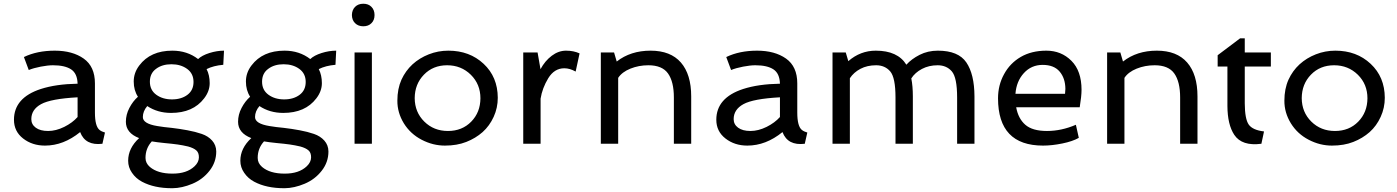

<svg xmlns="http://www.w3.org/2000/svg" viewBox="-20 -769 7474 1027"><path d="M147.5 -131.8Q147.5 -103.5 171.4 -85.9Q195.3 -68.4 237.3 -68.4Q279.3 -68.4 323.7 -90.3Q367.7 -112.3 395 -143.1V-248.5Q252 -240.7 199.7 -211.9Q147.5 -183.1 147.5 -131.8ZM107.9 -463.9Q178.2 -498 272.9 -498Q367.7 -498 427.7 -455.6Q487.8 -413.1 487.8 -322.8V-167Q487.8 -93.3 512.7 -73.7Q523.9 -64.9 541.5 -60.1L527.8 0Q436.5 11.2 408.7 -62.5Q319.8 9.8 220.7 9.8Q152.3 9.8 103.5 -28.3Q54.7 -66.4 54.7 -128.4Q54.7 -246.1 198.2 -293Q279.8 -319.3 395 -321.3Q393.6 -376 360.4 -397.9Q327.1 -419.9 263.2 -419.9Q236.3 -419.9 198.2 -412.6Q160.2 -405.3 133.8 -394.5Z M758.3 75.7Q758.3 104 781.7 124Q823.7 159.7 901.9 159.7Q979 160.2 1021 120.1Q1043.5 98.6 1043.9 73.2Q1044.4 47.9 1029.8 35.2Q1015.1 22.5 986.3 14.6Q957.5 7.8 930.2 3.9Q902.8 0 859.9 -3.9Q816.9 -8.3 792 -12.7Q758.3 24.4 758.3 75.7ZM1015.1 -330.6Q1015.1 -375.5 981 -400.4Q946.8 -425.3 897 -425.3Q847.2 -425.3 814.9 -400.9Q781.7 -377 781.7 -332Q781.7 -287.1 815.9 -262.2Q850.1 -237.3 899.9 -237.3Q949.7 -237.3 982.4 -261.7Q1015.1 -286.1 1015.1 -330.6ZM665.5 90.8Q665.5 23.9 724.1 -30.3Q653.3 -57.6 653.3 -117.7Q653.3 -155.8 671.9 -191.4Q690.4 -227.1 717.8 -251.5Q695.3 -286.1 695.3 -333Q695.3 -379.9 725.1 -418.9Q784.7 -498 901.9 -498Q981.4 -498 1039.6 -453.1Q1060.1 -472.7 1100.1 -485.4Q1140.1 -498 1178.2 -498L1174.3 -422.4Q1122.1 -418 1085 -399.4Q1101.6 -367.2 1101.6 -324.2Q1101.6 -281.2 1071.8 -242.7Q1012.7 -165 895 -165Q822.8 -165 767.6 -201.7Q744.1 -173.8 744.1 -143.1Q743.7 -107.4 821.8 -94.7Q856 -88.9 898.4 -85Q940.4 -80.1 982.4 -72.3Q1024.9 -64.5 1059.1 -52.7Q1093.3 -41 1114.7 -17.1Q1136.2 6.8 1136.7 41Q1136.7 98.6 1100.6 144.5Q1064.9 190.4 1009.3 213.9Q953.6 237.3 902.3 237.8Q851.1 237.8 812 229Q772.9 220.7 739.7 203.1Q706.5 185.5 686 155.3Q665.5 126 665.5 90.8Z M1358.4 75.7Q1358.4 104 1381.8 124Q1423.8 159.7 1502 159.7Q1579.1 160.2 1621.1 120.1Q1643.6 98.6 1644 73.2Q1644.5 47.9 1629.9 35.2Q1615.2 22.5 1586.4 14.6Q1557.6 7.8 1530.3 3.9Q1502.9 0 1460 -3.9Q1417 -8.3 1392.1 -12.7Q1358.4 24.4 1358.4 75.7ZM1615.2 -330.6Q1615.2 -375.5 1581.1 -400.4Q1546.9 -425.3 1497.1 -425.3Q1447.3 -425.3 1415 -400.9Q1381.8 -377 1381.8 -332Q1381.8 -287.1 1416 -262.2Q1450.2 -237.3 1500 -237.3Q1549.8 -237.3 1582.5 -261.7Q1615.2 -286.1 1615.2 -330.6ZM1265.6 90.8Q1265.6 23.9 1324.2 -30.3Q1253.4 -57.6 1253.4 -117.7Q1253.4 -155.8 1272 -191.4Q1290.5 -227.1 1317.9 -251.5Q1295.4 -286.1 1295.4 -333Q1295.4 -379.9 1325.2 -418.9Q1384.8 -498 1502 -498Q1581.5 -498 1639.6 -453.1Q1660.2 -472.7 1700.2 -485.4Q1740.2 -498 1778.3 -498L1774.4 -422.4Q1722.2 -418 1685.1 -399.4Q1701.7 -367.2 1701.7 -324.2Q1701.7 -281.2 1671.9 -242.7Q1612.8 -165 1495.1 -165Q1422.9 -165 1367.7 -201.7Q1344.2 -173.8 1344.2 -143.1Q1343.8 -107.4 1421.9 -94.7Q1456.1 -88.9 1498.5 -85Q1540.5 -80.1 1582.5 -72.3Q1625 -64.5 1659.2 -52.7Q1693.4 -41 1714.8 -17.1Q1736.3 6.8 1736.8 41Q1736.8 98.6 1700.7 144.5Q1665 190.4 1609.4 213.9Q1553.7 237.3 1502.4 237.8Q1451.2 237.8 1412.1 229Q1373 220.7 1339.8 203.1Q1306.6 185.5 1286.1 155.3Q1265.6 126 1265.6 90.8Z M1876.5 0V-488.3H1969.2V0ZM1879.4 -645Q1862.8 -661.1 1862.3 -688.5Q1862.8 -715.8 1879.4 -732.4Q1896 -749 1923.3 -749Q1950.7 -749 1966.8 -732.4Q1983.4 -715.8 1983.4 -688.5Q1983.4 -661.1 1966.8 -645Q1950.7 -628.4 1923.3 -628.4Q1896 -628.4 1879.4 -645Z M2198.2 -244.1Q2198.7 -168.9 2249.5 -118.7Q2300.3 -68.4 2376 -68.4Q2451.7 -68.4 2500.5 -118.2Q2549.3 -168 2549.8 -243.2Q2549.8 -318.4 2498.5 -369.1Q2446.8 -419.9 2371.6 -419.9Q2296.4 -419.9 2247.6 -369.6Q2198.7 -319.3 2198.2 -244.1ZM2105.5 -230.5Q2105.5 -293.9 2127.4 -342.8Q2149.4 -390.6 2186.5 -424.8Q2224.1 -459 2273.9 -478.5Q2323.7 -498 2378.4 -498Q2491.7 -498 2566.9 -427.7Q2642.1 -357.4 2642.6 -246.1Q2642.6 -191.9 2620.6 -144Q2598.6 -95.7 2561.5 -62.5Q2523.9 -29.3 2474.1 -9.8Q2424.3 9.8 2359.9 9.8Q2295.4 9.8 2235.4 -21.5Q2175.3 -52.7 2140.1 -109.4Q2105 -167 2105.5 -230.5Z M2778.8 0V-488.3H2855.5L2871.1 -398.9Q2895 -443.4 2931.2 -470.7Q2967.3 -498 3007.8 -498Q3048.3 -498 3080.1 -483.4L3059.1 -386.2Q3027.8 -403.8 2998.5 -403.8Q2945.3 -403.8 2912.6 -350.6Q2880.4 -297.4 2871.6 -241.2V0Z M3677.2 -253.4V0H3584.5V-247.6Q3584.5 -332 3553.2 -376Q3522 -419.9 3448.2 -419.9Q3397 -419.9 3352.1 -401.9Q3307.1 -383.8 3286.6 -352.5V0H3193.8V-488.3H3264.6L3278.8 -439.9Q3353 -498 3460 -498Q3566.9 -498 3622.1 -434.6Q3677.2 -371.1 3677.2 -253.4Z M3904.3 -131.8Q3904.3 -103.5 3928.2 -85.9Q3952.1 -68.4 3994.1 -68.4Q4036.1 -68.4 4080.6 -90.3Q4124.5 -112.3 4151.9 -143.1V-248.5Q4008.8 -240.7 3956.5 -211.9Q3904.3 -183.1 3904.3 -131.8ZM3864.7 -463.9Q3935.1 -498 4029.8 -498Q4124.5 -498 4184.6 -455.6Q4244.6 -413.1 4244.6 -322.8V-167Q4244.6 -93.3 4269.5 -73.7Q4280.8 -64.9 4298.3 -60.1L4284.7 0Q4193.4 11.2 4165.5 -62.5Q4076.7 9.8 3977.5 9.8Q3909.2 9.8 3860.4 -28.3Q3811.5 -66.4 3811.5 -128.4Q3811.5 -246.1 3955.1 -293Q4036.6 -319.3 4151.9 -321.3Q4150.4 -376 4117.2 -397.9Q4084 -419.9 4020 -419.9Q3993.2 -419.9 3955.1 -412.6Q3917 -405.3 3890.6 -394.5Z M4433.1 0V-488.3H4503.9L4517.6 -441.9Q4582 -498 4664.6 -498Q4781.7 -498 4828.1 -422.9Q4855 -453.1 4898.9 -475.6Q4942.9 -498 4996.6 -498Q5106 -498 5148.9 -435.1Q5191.9 -372.1 5192.4 -253.4V0H5099.6V-247.6Q5099.6 -354 5071.3 -387.2Q5043 -419.9 4995.6 -419.9Q4948.7 -419.9 4911.6 -400.4Q4874.5 -380.9 4854.5 -349.6Q4862.8 -308.6 4862.8 -253.4V0H4770V-247.6Q4770 -354 4741.7 -387.2Q4713.4 -419.9 4666.5 -419.9Q4618.7 -419.9 4582.5 -400.9Q4546.4 -381.8 4525.9 -350.6V0Z M5678.7 -293.5Q5678.2 -350.6 5647.9 -386.2Q5617.7 -421.9 5557.1 -421.9Q5496.6 -421.9 5456.5 -377.9Q5416.5 -334 5411.6 -267.1H5676.8Q5678.7 -288.6 5678.7 -293.5ZM5559.1 9.8Q5318.4 9.8 5318.4 -243.2Q5318.4 -313.5 5350.6 -372.1Q5382.3 -430.7 5439.9 -464.4Q5497.6 -498 5577.1 -498Q5656.7 -498 5710.9 -443.8Q5765.1 -389.6 5765.1 -288.6Q5765.1 -254.9 5755.4 -195.3H5415.5Q5426.3 -134.8 5464.4 -101.6Q5502.4 -68.4 5580.1 -68.4Q5657.7 -68.4 5734.9 -101.6L5750.5 -31.7Q5717.3 -12.7 5662.1 -1.5Q5606.9 9.8 5559.1 9.8Z M6385.3 -253.4V0H6292.5V-247.6Q6292.5 -332 6261.2 -376Q6230 -419.9 6156.2 -419.9Q6105 -419.9 6060.1 -401.9Q6015.1 -383.8 5994.6 -352.5V0H5901.9V-488.3H5972.7L5986.8 -439.9Q6061 -498 6168 -498Q6274.9 -498 6330.1 -434.6Q6385.3 -371.1 6385.3 -253.4Z M6545.4 -202.1V-413.1H6493.2V-473.6L6613.3 -564H6638.2V-488.3H6777.8V-413.1H6638.2V-215.8Q6638.7 -132.8 6659.2 -103Q6679.7 -73.2 6741.2 -65.9L6727.1 0Q6623 13.7 6582 -47.9Q6545.9 -102.5 6545.4 -202.1Z M6942.9 -244.1Q6943.4 -168.9 6994.1 -118.7Q7044.9 -68.4 7120.6 -68.4Q7196.3 -68.4 7245.1 -118.2Q7293.9 -168 7294.4 -243.2Q7294.4 -318.4 7243.2 -369.1Q7191.4 -419.9 7116.2 -419.9Q7041 -419.9 6992.2 -369.6Q6943.4 -319.3 6942.9 -244.1ZM6850.1 -230.5Q6850.1 -293.9 6872.1 -342.8Q6894 -390.6 6931.2 -424.8Q6968.8 -459 7018.6 -478.5Q7068.4 -498 7123 -498Q7236.3 -498 7311.5 -427.7Q7386.7 -357.4 7387.2 -246.1Q7387.2 -191.9 7365.2 -144Q7343.3 -95.7 7306.2 -62.5Q7268.6 -29.3 7218.8 -9.8Q7168.9 9.8 7104.5 9.8Q7040 9.8 6980 -21.5Q6919.9 -52.7 6884.8 -109.4Q6849.6 -167 6850.1 -230.5Z"/></svg>

Font: Spinnaker
Style: Regular
Weight: 400
Designer: Elena Albertoni
Foundry: Elena Albertoni
Version: Version 1.001